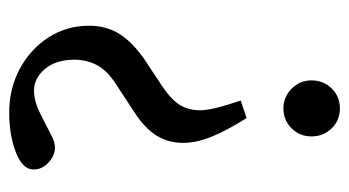

<svg xmlns="http://www.w3.org/2000/svg" viewBox="-191 -379 760 418"><g transform="rotate(90 189.0 -170.0)"><path d="M237 -327Q264 -284 277.5 -251Q291 -218 291 -189Q291 -156 275 -130.5Q259 -105 225 -83L164 -43Q134 -24 122 -1.5Q110 21 110 48Q110 88 130 112Q150 136 178 136Q187 136 200 133Q213 130 238 117L277 97Q304 83 326.5 98.5Q349 114 349 137Q349 161 311.5 175.5Q274 190 225 190Q173 190 130 167Q87 144 61.5 104.5Q36 65 36 16Q36 -22 54.5 -51Q73 -80 113 -107L169 -144Q197 -163 208.5 -181.5Q220 -200 220 -226Q220 -239 215 -260Q210 -281 199 -314ZM216 -530Q242 -530 259.5 -512Q277 -494 277 -468Q277 -443 259.5 -425Q242 -407 216 -407Q191 -407 173 -425Q155 -443 155 -468Q155 -494 172.5 -512Q190 -530 216 -530Z"/></g></svg>

Font: Hedvig Letters Serif
Style: Regular
Weight: 400
Designer: Alexander Örn & Tor Weibull
Foundry: Kanon Foundry
Version: Version 1.000